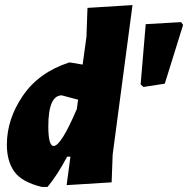

<svg xmlns="http://www.w3.org/2000/svg" viewBox="-20 -724 740 755"><path d="M258 -478 305 -470 320 -580 324 -693 501 -704 423 -116 419 -7 242 4 257 -108H244Q206 -36 167 11H144Q66 -8 36.5 -49Q7 -90 7 -155Q7 -255 69.5 -347Q132 -439 251 -478ZM692 -637 700 -626 628 -395 544 -382 533 -392 553 -629ZM170 -227Q170 -150 191 -150Q220 -150 282 -295L287 -332L223 -349Q170 -349 170 -227Z"/></svg>

Font: Alegreya Sans Black
Style: Italic
Weight: 900
Italic angle: -7°
Designer: Juan Pablo del Peral
Foundry: Huerta Tipografica
Version: Version 2.007